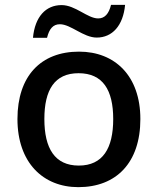

<svg xmlns="http://www.w3.org/2000/svg" viewBox="-20 -762 650 792"><path d="M116 -606H174C183 -643 199 -662 227 -662C272 -662 324 -607 379 -607C443 -607 488 -656 496 -742H438C429 -705 412 -686 385 -686C341 -686 291 -741 234 -741C169 -741 124 -693 116 -606ZM559 -271C559 -449 454 -549 306 -549C149 -549 52 -449 52 -271C52 -91 158 10 303 10C460 10 559 -91 559 -271ZM163 -271C163 -391 205 -460 304 -460C404 -460 447 -391 447 -271C447 -150 404 -79 305 -79C206 -79 163 -150 163 -271Z"/></svg>

Font: Noto Sans Lisu Medium
Style: Regular
Weight: 500
Designer: Monotype Design Team. David Williams.
Foundry: Monotype Imaging Inc.
Version: Version 2.102